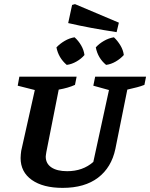

<svg xmlns="http://www.w3.org/2000/svg" viewBox="-20 -902 729 932"><path d="M284 10Q189 10 134.5 -28.5Q80 -67 80 -135Q80 -143 81 -153Q82 -163 83 -170L149 -465L66 -486L74 -530H352L344 -490Q311 -475 265 -467L205 -164Q204 -155 203 -151Q202 -147 202 -142Q202 -108 229.5 -89.5Q257 -71 306 -71Q382 -71 433 -116L509 -465L433 -486L442 -530H689L681 -490Q663 -483 645.5 -478.5Q628 -474 598 -467L540 -179Q521 -89 456 -39.5Q391 10 284 10ZM546 -746Q481 -756 424 -766.5Q367 -777 311 -790L330 -878L344 -882L557 -792ZM304 -587Q264 -621 254 -672Q271 -690 294 -703.5Q317 -717 342 -721Q361 -704 374 -681.5Q387 -659 390 -635Q375 -617 351.5 -603.5Q328 -590 304 -587ZM495 -587Q455 -620 445 -672Q461 -690 484.5 -703.5Q508 -717 533 -721Q551 -704 564.5 -681.5Q578 -659 581 -635Q565 -617 542 -603.5Q519 -590 495 -587Z"/></svg>

Font: Piazzolla SC SemiBold
Style: Italic
Weight: 600
Italic angle: -11.3°
Designer: Juan Pablo del Peral
Foundry: Huerta Tipografica
Version: Version 1.330